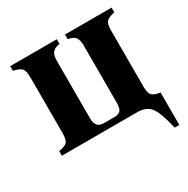

<svg xmlns="http://www.w3.org/2000/svg" viewBox="-141 -587 838 856"><g transform="rotate(-30 278.0 -159.0)"><path d="M213 -377V-81Q213 -32 256 -32H309Q333 -32 342 -43.5Q351 -55 351 -81V-377Q351 -406 340.5 -419.5Q330 -433 303 -437V-461H543V-437Q510 -430 500 -418Q490 -406 490 -374V-85Q490 -53 500 -41Q510 -29 543 -24V143H519Q499 55 476.5 27.5Q454 0 411 0H21V-24Q54 -29 64 -41Q74 -53 74 -85V-374Q74 -406 64 -418Q54 -430 21 -437V-461H261V-437Q234 -433 223.5 -419.5Q213 -406 213 -377Z"/></g></svg>

Font: STIX
Style: Bold
Weight: 700
Designer: MicroPress Inc., with final additions and corrections provided by Coen Hoffman, Elsevier (retired)
Version: Version 1.1.1